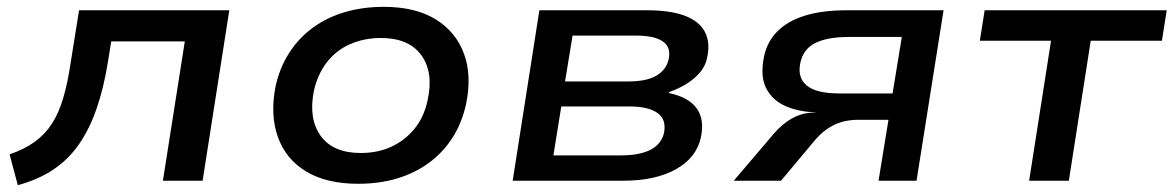

<svg xmlns="http://www.w3.org/2000/svg" viewBox="-20 -528 3429 561"><path d="M32 13 8 -77Q52 -92 82 -114Q112 -136 132 -167Q152 -198 165 -242.5Q178 -287 187 -348L211 -498H650L572 0H456L520 -407H305L295 -345Q283 -271 262.5 -211.5Q242 -152 211.5 -107.5Q181 -63 136.5 -33Q92 -3 32 13Z M1027 9Q934 9 874.5 -27Q815 -63 792 -127.5Q769 -192 785 -275Q797 -330 825 -373.5Q853 -417 894 -447Q935 -477 987.5 -492.5Q1040 -508 1101 -508Q1194 -508 1253 -471.5Q1312 -435 1335.5 -371.5Q1359 -308 1342 -225Q1330 -169 1302 -125.5Q1274 -82 1233 -52Q1192 -22 1140 -6.5Q1088 9 1027 9ZM1034 -81Q1085 -81 1125 -100Q1165 -119 1192.5 -153.5Q1220 -188 1230 -238Q1247 -318 1210.5 -367.5Q1174 -417 1093 -417Q1044 -417 1003 -399Q962 -381 935 -346Q908 -311 897 -262Q881 -181 917 -131Q953 -81 1034 -81Z M1478 0 1556 -498H1870Q1939 -498 1981 -482Q2023 -466 2039.5 -435Q2056 -404 2046 -359Q2042 -337 2026.5 -318Q2011 -299 1987.5 -284Q1964 -269 1935 -259V-256Q1992 -244 2015.5 -211.5Q2039 -179 2028 -127Q2015 -67 1955 -33.5Q1895 0 1802 0ZM1597 -74H1795Q1848 -74 1880 -90Q1912 -106 1920 -139Q1928 -179 1901 -198Q1874 -217 1818 -217H1620ZM1631 -290H1816Q1869 -290 1898 -307Q1927 -324 1934 -356Q1941 -391 1916 -407.5Q1891 -424 1839 -424H1653Z M2124 0 2239 -135Q2265 -166 2295 -182.5Q2325 -199 2358 -199H2364L2359 -200Q2310 -202 2273 -219Q2236 -236 2218.5 -270.5Q2201 -305 2212 -361Q2221 -406 2251.5 -436.5Q2282 -467 2332.5 -482.5Q2383 -498 2454 -498H2737L2658 0H2547L2576 -178H2489Q2447 -178 2416 -162.5Q2385 -147 2360 -117L2262 0ZM2432 -255H2588L2615 -420H2460Q2397 -420 2361.5 -402Q2326 -384 2318 -342Q2310 -300 2338 -277.5Q2366 -255 2432 -255Z M2987 0 3051 -409H2843L2857 -498H3389L3375 -409H3167L3103 0Z"/></svg>

Font: Nunito Sans 7pt SemiExpanded SemiBold
Style: Italic
Weight: 600
Width: 6
Italic angle: -9°
Designer: Vernon Adams
Foundry: Vernon Adams
Version: Version 3.101;gftools[0.9.27]